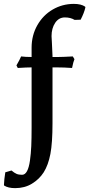

<svg xmlns="http://www.w3.org/2000/svg" viewBox="-134 -722 469 983"><path d="M27.8 -430.2V-478Q27.8 -541 57.1 -592.8Q86.4 -644.5 136 -673.3Q185.5 -702.1 244.1 -702.1Q281.2 -702.1 301.8 -688L303.2 -684.1Q296.9 -655.8 278.8 -621.1L248 -620.1Q227.5 -632.8 198.2 -632.8Q167 -632.8 148.4 -605Q129.9 -577.1 129.9 -537.1Q129.9 -532.2 131.8 -502Q134.8 -441.9 134.8 -436V-430.2H162.1Q184.6 -430.2 238.8 -433.1L247.1 -418.9Q241.7 -407.2 234.9 -374Q195.3 -377 152.8 -377H134.8V-91.8Q134.8 9.8 124 66.2Q113.3 122.6 89.8 160.2Q66.9 195.8 29.5 218.5Q-7.8 241.2 -56.2 241.2Q-92.3 241.2 -112.8 228L-113.8 225.1Q-112.8 197.3 -106.9 160.2L-75.2 150.9Q-60.1 163.6 -49.1 168.2Q-38.1 172.9 -21 172.9Q-5.9 172.9 4.2 154.5Q14.2 136.2 19.3 100.6Q24.4 64.9 26.1 25.9Q27.8 -13.2 27.8 -67.9V-377Q2.4 -377 -43 -374L-49.8 -387.2Q-33.2 -415.5 -25.9 -433.1Q-3.4 -430.2 27.8 -430.2Z"/></svg>

Font: Linear Smooth
Style: Bold
Weight: 700
Designer: Philipp H. Poll, Flanker
Foundry: Philipp H. Poll, reworked by Flanker
Version: Version 1.061 | FøM Fix